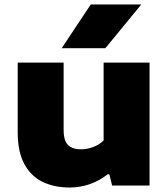

<svg xmlns="http://www.w3.org/2000/svg" viewBox="-20 -828 751 857"><path d="M291 9Q222.5 9 170.2 -16.2Q118 -41.5 88.5 -96Q59 -150.5 59 -237.5V-548.5H264V-249Q264 -199 284.2 -180.2Q304.5 -161.5 340.5 -161.5Q369 -161.5 396.5 -172Q424 -182.5 442.5 -201V-548.5H647.5V0H480.5L468 -50H460.5Q425.5 -22 382 -6.5Q338.5 9 291 9ZM255.5 -613 385 -808H610.5L450.5 -613Z"/></svg>

Font: Encode Sans Expanded Expanded ExtraBold
Style: Regular
Weight: 800
Width: 7
Designer: Multiple Designers
Foundry: Impallari Type
Version: Version 3.000; ttfautohint (v1.8.3) -l 8 -r 50 -G 200 -x 14 